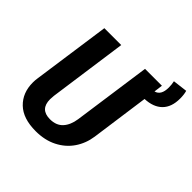

<svg xmlns="http://www.w3.org/2000/svg" viewBox="-201 -937 1118 1118"><g transform="rotate(45 357.5 -378.0)"><path d="M570 -566 520 -206Q511 -143 477 -93Q443 -43 386 -14Q329 15 254 15Q150 15 96 -37Q42 -89 42 -174Q42 -193 45 -212L113 -692H252L184 -206Q182 -186 182 -176Q182 -93 264 -93Q315 -93 343.5 -124Q372 -155 380 -210L448 -692H587L580 -638Q623 -649 623 -713Q623 -737 618 -760L708 -771Q715 -747 715 -714Q715 -644 677.5 -606.5Q640 -569 570 -566Z"/></g></svg>

Font: Fira Sans Condensed SemiBold
Style: Italic
Weight: 600
Width: 3
Italic angle: -8°
Designer: bBox Type GmbH & Carrois Corporate GbR & Edenspiekermann AG
Foundry: bBox Type GmbH & Carrois Corporate GbR & Edenspiekermann AG
Version: Version 4.301